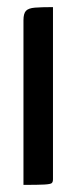

<svg xmlns="http://www.w3.org/2000/svg" viewBox="-20 -520 215 540"><path d="M46 0V-463Q46 -482 53 -489.5Q60 -497 78 -498.5Q96 -500 129 -500V-16Q129 -8 125.5 -5Q122 -2 105 -1Q88 0 46 0Z"/></svg>

Font: Yanone Kaffeesatz ExtraLight
Style: Regular
Weight: 400
Version: Version 2.003